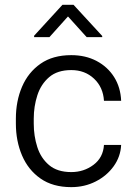

<svg xmlns="http://www.w3.org/2000/svg" viewBox="-20 -767 560 797"><path d="M275.9 -52.7Q328.1 -52.7 368.2 -82.8Q408.2 -112.8 411.6 -165.5H482.9Q480.5 -116.7 451.9 -76.9Q423.3 -37.1 377.2 -13.7Q331.1 9.8 275.9 9.8Q199.2 9.8 148.2 -25.9Q97.2 -61.5 71.5 -121.6Q45.9 -181.6 45.9 -253.9V-274.4Q45.9 -347.2 71.5 -407Q97.2 -466.8 148.2 -502.4Q199.2 -538.1 275.9 -538.1Q335 -538.1 380.9 -513.9Q426.8 -489.7 453.6 -447.3Q480.5 -404.8 482.9 -348.6H411.6Q408.2 -404.8 370.4 -440.4Q332.5 -476.1 275.9 -476.1Q218.3 -476.1 184.1 -446.8Q149.9 -417.5 135 -371.3Q120.1 -325.2 120.1 -274.4V-253.9Q120.1 -202.6 134.8 -156.7Q149.4 -110.8 183.6 -81.8Q217.8 -52.7 275.9 -52.7ZM285.2 -747.1 404.3 -617.7V-612.8H339.8L262.2 -698.7L185.1 -612.8H121.6V-618.7L239.3 -747.1Z"/></svg>

Font: Vazirmatn RD UI Light
Style: Regular
Weight: 300
Designer: Saber Rastikerdar
Foundry: Saber Rastikerdar
Version: Version 33.003